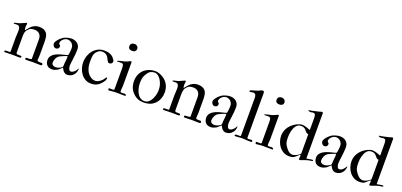

<svg xmlns="http://www.w3.org/2000/svg" viewBox="16 -1638 5407 2583"><g transform="rotate(20 2720.0 -347.0)"><path d="M410.6 -39.1V-314.5Q410.6 -366.2 384 -392.6Q357.4 -418.9 311 -418.9Q289.1 -418.9 271 -414.6Q252.9 -410.2 242.7 -401.9Q227.1 -389.2 217 -377Q207 -364.7 201.2 -350.8Q195.3 -336.9 192.9 -319.8Q190.4 -302.7 190.4 -280.3V-48.3Q190.4 -35.6 197.8 -31Q205.1 -26.4 224.1 -26.4H252Q269.5 -26.4 269.5 -15.1Q269.5 -0.5 255.4 1.5H229Q210.4 1.5 191.2 0.7Q171.9 0 148.9 0Q140.1 0 126.2 0.5Q112.3 1 96.7 1.2Q81.1 1.5 65.4 2Q49.8 2.4 38.1 2.4Q27.3 2.4 27.3 -8.3Q27.3 -20.5 40 -22Q56.2 -23.4 72.3 -23.4H100.1Q102.5 -23.4 105.5 -25.9Q108.4 -28.3 108.4 -32.2V-237.3Q108.4 -253.9 110.6 -277.8Q112.8 -301.8 112.8 -326.2Q112.8 -337.9 111.8 -348.9Q110.8 -359.9 108.4 -369.4Q106 -378.9 100.8 -386.2Q95.7 -393.6 87.9 -397.9Q85.4 -399.9 76.2 -400.9Q66.9 -401.9 56.6 -401.9Q48.3 -401.9 40.8 -401.1Q33.2 -400.4 30.8 -400.4Q21.5 -400.4 19 -402.8Q17.1 -404.8 17.1 -406.2Q17.1 -409.7 21.7 -411.6Q26.4 -413.6 34.7 -417.5Q37.6 -418.5 43.9 -419.9Q50.3 -421.4 56.9 -422.9Q63.5 -424.3 69.1 -425.5Q74.7 -426.8 76.2 -426.8Q100.6 -433.1 124.8 -445.3Q148.9 -457.5 172.4 -466.3Q174.8 -467.8 178.2 -468.8Q180.2 -469.2 181.6 -469.7Q189.5 -466.8 189.5 -457Q189.5 -446.8 187 -437.5Q184.6 -428.2 184.6 -420.9Q184.6 -416.5 184.8 -408Q185.1 -399.4 186 -390.9Q187 -382.3 188.2 -375.7Q189.5 -369.1 191.9 -369.1Q193.8 -369.1 200.4 -377.2Q207 -385.3 216.3 -396.7Q225.6 -408.2 237.1 -420.9Q248.5 -433.6 260.3 -442.9Q283.7 -460 306.9 -468.3Q330.1 -476.6 360.4 -476.6Q399.9 -476.6 424.6 -465.8Q449.2 -455.1 463.6 -437.7Q478 -420.4 483.9 -398.7Q489.7 -377 491.2 -355.5Q492.2 -344.2 492.9 -332.8Q493.7 -321.3 493.7 -310.1V-128.4Q493.7 -116.2 492.9 -106.2Q492.2 -96.2 491.5 -86.7Q490.7 -77.1 490 -67.6Q489.3 -58.1 489.3 -47.4Q489.3 -41.5 491.9 -38.3Q494.6 -35.2 502 -33.7Q509.3 -32.2 522 -31.7Q534.7 -31.2 554.2 -31.2Q562.5 -31.2 566.2 -24.7Q569.8 -18.1 569.8 -12.7Q569.8 -7.3 566.9 -4.6Q564 -2 559.8 -0.5Q555.7 1 550.8 1.2Q545.9 1.5 541.5 1.5Q520 1.5 493.4 0.2Q466.8 -1 441.9 -1Q434.1 -1 425.5 -0.5Q417 0 405.3 0.2Q393.6 0.5 377.7 1Q361.8 1.5 338.9 1.5Q331.5 1.5 329.3 -2.4Q327.1 -6.3 327.1 -12.7Q327.1 -24.9 338.9 -26.4Q344.2 -26.9 349.9 -26.9Q355.5 -26.9 361.8 -26.9Q371.1 -26.9 379.9 -27.3Q388.7 -27.8 395.5 -29.3Q402.3 -30.8 406.5 -33.2Q410.6 -35.6 410.6 -39.1Z M845.7 -70.3 843.3 -68.4Q842.8 -68.4 835.2 -61.3Q827.6 -54.2 818.4 -45.7Q809.1 -37.1 800.8 -29.8Q792.5 -22.5 790.5 -22Q774.9 -13.2 755.1 -5.4Q735.4 2.4 710.4 2.4Q692.9 2.4 675.5 -2.4Q658.2 -7.3 644.3 -19.3Q630.4 -31.2 621.8 -51.3Q613.3 -71.3 613.3 -102.1Q613.3 -113.3 618.9 -130.6Q624.5 -147.9 637.7 -162.1Q651.4 -178.2 667.7 -189.2Q684.1 -200.2 703.9 -208.7Q723.6 -217.3 747.6 -224.1Q771.5 -231 800.8 -238.3Q807.6 -239.7 815.4 -241.7Q823.2 -243.7 830.3 -245.6Q837.4 -247.6 842.5 -249.3Q847.7 -251 849.1 -252.4Q851.6 -254.4 853.8 -255.9Q856 -257.3 856.4 -262.7Q858.4 -273.9 860.1 -286.6Q861.8 -299.3 863 -312Q864.3 -324.7 864.7 -336.4Q865.2 -348.1 865.2 -357.4Q865.2 -376.5 857.9 -393.1Q850.6 -409.7 838.1 -421.9Q825.7 -434.1 809.1 -440.9Q792.5 -447.8 773.9 -447.8Q759.3 -447.8 743.4 -440.7Q727.5 -433.6 714.6 -421.9Q701.7 -410.2 693.4 -395.3Q685.1 -380.4 685.1 -364.7Q685.1 -357.4 689 -353Q692.9 -348.6 697.3 -344.7Q701.7 -340.8 705.6 -335.9Q709.5 -331.1 709.5 -322.8Q709.5 -302.7 696.8 -291.5Q684.1 -280.3 665.5 -280.3Q654.3 -280.3 645.8 -284.9Q637.2 -289.6 630.9 -297.1Q624.5 -304.7 621.3 -314.5Q618.2 -324.2 618.2 -334.5Q618.2 -344.2 623.5 -355.5Q628.9 -366.7 636.7 -377.4Q644.5 -388.2 653.1 -397.7Q661.6 -407.2 667.5 -413.1Q678.2 -423.3 688.2 -431.2Q698.2 -439 709.5 -446.8Q717.8 -452.1 726.6 -455.6Q735.4 -459 743.7 -461.4Q748.5 -463.4 757.1 -466.1Q765.6 -468.8 776.1 -471.2Q786.6 -473.6 798.1 -475.3Q809.6 -477.1 820.3 -477.1Q843.3 -477.1 865.5 -470.7Q887.7 -464.4 905 -450.7Q922.4 -437 933.1 -415.5Q943.8 -394 943.8 -364.3Q943.8 -331.1 940.4 -296.4Q937 -261.7 932.9 -230Q928.7 -198.2 925.3 -171.9Q921.9 -145.5 921.9 -129.4Q921.9 -121.1 923.3 -108.6Q924.8 -96.2 929 -84.7Q933.1 -73.2 940.4 -64.9Q947.8 -56.6 959.5 -56.6Q973.1 -56.6 985.8 -63Q998.5 -69.3 1009.3 -79.1Q1020 -88.9 1028.6 -100.6Q1037.1 -112.3 1042.5 -123.5Q1043.5 -125.5 1044.7 -127.7Q1045.9 -129.9 1048.3 -129.9Q1050.3 -129.9 1050.3 -126.5V-121.6Q1050.3 -100.1 1042.2 -78.4Q1034.2 -56.6 1018.8 -38.8Q1003.4 -21 981 -9.8Q958.5 1.5 929.2 1.5Q923.8 1.5 916.7 0.7Q909.7 0 903.3 -2.4Q890.6 -8.8 882.3 -16.4Q874 -23.9 867.9 -32.2Q861.8 -40.5 856.7 -50Q851.6 -59.6 845.7 -70.3ZM690.9 -87.9Q690.9 -75.7 695.8 -66.9Q700.7 -58.1 708.7 -52.5Q716.8 -46.9 727.1 -44.2Q737.3 -41.5 747.6 -41.5Q760.3 -41.5 772.2 -44.2Q784.2 -46.9 794.9 -51.3Q805.7 -55.7 814.7 -60.8Q823.7 -65.9 831.1 -70.8Q843.3 -81.5 843.3 -92.8Q843.3 -128.9 847.9 -160.9Q852.5 -192.9 852.5 -223.6Q852.5 -227.1 851.8 -231Q851.1 -234.9 847.2 -234.9Q842.8 -234.9 838.6 -233.6Q834.5 -232.4 831.1 -231.4Q809.6 -223.6 789.1 -214.4Q768.6 -205.1 748.5 -195.3Q734.9 -188 724.1 -175.8Q713.4 -163.6 706.1 -148.9Q698.7 -134.3 694.8 -118.4Q690.9 -102.5 690.9 -87.9Z M1252 -68.4Q1258.3 -64.5 1264.6 -61.5Q1271 -58.6 1278.3 -56.4Q1285.6 -54.2 1294.4 -53.2Q1303.2 -52.2 1314.5 -52.2Q1331.1 -52.2 1349.1 -60.5Q1367.2 -68.8 1383.3 -81.3Q1399.4 -93.8 1412.1 -108.6Q1424.8 -123.5 1431.2 -136.2Q1433.6 -141.6 1437.7 -143.8Q1441.9 -146 1446.3 -147Q1449.7 -144.5 1450.2 -141.1Q1450.7 -137.7 1450.7 -134.3Q1450.7 -117.7 1441.7 -102.3Q1432.6 -86.9 1422.4 -73.7Q1407.2 -54.7 1391.1 -40.3Q1375 -25.9 1356.7 -16.1Q1338.4 -6.3 1316.9 -1.5Q1295.4 3.4 1269.5 3.4Q1223.1 3.4 1187 -17.6Q1150.9 -38.6 1126 -72Q1101.1 -105.5 1087.9 -147.7Q1074.7 -189.9 1074.7 -232.4Q1074.7 -278.3 1089.6 -322.3Q1104.5 -366.2 1132.3 -400.6Q1160.2 -435.1 1200.2 -456.1Q1240.2 -477.1 1291 -477.1Q1310.1 -477.1 1329.8 -474.4Q1349.6 -471.7 1368.2 -465.1Q1386.7 -458.5 1403.1 -447.3Q1419.4 -436 1431.2 -418.9Q1435.1 -413.1 1439 -408.2Q1442.9 -403.3 1446 -398.7Q1449.2 -394 1451.2 -388.9Q1453.1 -383.8 1453.1 -377Q1453.1 -367.7 1449.5 -360.4Q1445.8 -353 1439.7 -348.1Q1433.6 -343.3 1425.5 -340.6Q1417.5 -337.9 1409.2 -337.9Q1397 -337.9 1389.4 -346.4Q1381.8 -355 1375.2 -367.9Q1368.7 -380.9 1361.3 -395.8Q1354 -410.6 1342.3 -423.6Q1330.6 -436.5 1313 -445.1Q1295.4 -453.6 1268.1 -453.6Q1252.9 -453.6 1238.3 -448Q1223.6 -442.4 1211.2 -432.9Q1198.7 -423.3 1189 -411.4Q1179.2 -399.4 1173.3 -386.2Q1162.6 -358.4 1160.9 -330.8Q1159.2 -303.2 1159.2 -275.4Q1159.2 -245.1 1163.3 -215.3Q1167.5 -185.5 1178 -158.4Q1188.5 -131.3 1206.3 -108.2Q1224.1 -85 1252 -68.4Z M1518.1 -9.3Q1518.1 -11.7 1518.8 -16.8Q1519.5 -22 1524.9 -22H1581.5Q1585.9 -22 1590.8 -24.9Q1595.7 -27.8 1595.7 -32.7V-321.8Q1595.7 -344.7 1594.2 -361.8Q1592.8 -378.9 1585 -387.7Q1581.5 -393.1 1578.4 -394.5Q1575.2 -396 1573.2 -397Q1570.8 -397.9 1568.1 -398.4Q1565.4 -398.9 1562 -398.9H1551.8Q1542 -398.9 1528.3 -398.4Q1514.6 -397.9 1505.4 -397Q1503.4 -397 1501 -397.7Q1498.5 -398.4 1498.5 -400.4Q1498.5 -405.8 1500.7 -406.7Q1502.9 -407.7 1506.3 -409.7Q1525.4 -416 1547.9 -420.7Q1570.3 -425.3 1590.8 -430.7Q1592.3 -430.7 1597.4 -432.4Q1602.5 -434.1 1608.2 -436Q1613.8 -438 1619.1 -439.9Q1624.5 -441.9 1627 -442.9Q1633.3 -444.8 1639.9 -448.5Q1646.5 -452.1 1653.3 -455.6Q1660.2 -459 1666.7 -461.4Q1673.3 -463.9 1680.2 -463.9Q1682.6 -463.9 1684.8 -461.4Q1687 -459 1687 -454.6V-137.7Q1687 -120.1 1686.3 -108.6Q1685.5 -97.2 1684.6 -87.6Q1683.6 -78.1 1682.9 -68.6Q1682.1 -59.1 1682.1 -45.4Q1682.1 -31.2 1685.3 -26.6Q1688.5 -22 1704.1 -22Q1709.5 -22 1720.7 -23.2Q1731.9 -24.4 1739.7 -24.4Q1743.7 -24.4 1748.3 -23.7Q1752.9 -22.9 1757.1 -21Q1761.2 -19 1763.9 -15.6Q1766.6 -12.2 1766.6 -6.8Q1766.6 -3.4 1765.4 -1Q1764.2 1.5 1759.8 1.5Q1724.1 1.5 1695.6 0.7Q1667 0 1641.6 0Q1598.1 0 1571.3 3.9Q1544.4 7.8 1533.2 7.8Q1518.1 7.8 1518.1 -9.3ZM1585 -649.4Q1585 -662.6 1589.8 -672.1Q1594.7 -681.6 1602.8 -687.7Q1610.8 -693.8 1621.6 -696.5Q1632.3 -699.2 1644 -699.2Q1654.8 -699.2 1664.6 -695.3Q1674.3 -691.4 1681.6 -684.6Q1689 -677.7 1693.1 -668.5Q1697.3 -659.2 1697.3 -648.9Q1697.3 -635.7 1692.9 -626.2Q1688.5 -616.7 1680.7 -610.8Q1672.9 -605 1662.4 -602.3Q1651.9 -599.6 1639.6 -599.6Q1614.3 -599.6 1599.6 -611.3Q1585 -623 1585 -649.4Z M1804.2 -228Q1804.2 -279.8 1821.5 -321Q1838.9 -362.3 1869.6 -391.1Q1900.4 -419.9 1942.9 -435.5Q1985.4 -451.2 2036.1 -451.2Q2047.4 -451.2 2059.6 -448.7Q2071.8 -446.3 2084.2 -442.1Q2096.7 -438 2108.6 -432.6Q2120.6 -427.2 2130.9 -421.4Q2189 -389.2 2217.5 -337.9Q2246.1 -286.6 2246.1 -220.7Q2246.1 -176.3 2230.7 -135.5Q2215.3 -94.7 2184.1 -61.5Q2152.8 -29.3 2112.8 -14.6Q2072.8 0 2028.8 0Q1996.6 0 1965.6 -5.9Q1934.6 -11.7 1903.8 -33.7Q1852.5 -70.8 1828.4 -118.2Q1804.2 -165.5 1804.2 -228ZM1887.7 -225.6Q1887.7 -206.1 1891.1 -183.6Q1894.5 -161.1 1901.6 -138.4Q1908.7 -115.7 1919.7 -94.5Q1930.7 -73.2 1945.8 -56.9Q1960.9 -40.5 1981 -30.8Q2001 -21 2025.4 -21Q2041 -21 2052.7 -24.2Q2064.5 -27.3 2074 -33.2Q2083.5 -39.1 2091.6 -47.1Q2099.6 -55.2 2107.4 -64.9Q2121.1 -82.5 2130.9 -103.5Q2140.6 -124.5 2147 -146.5Q2153.3 -168.5 2156 -190.2Q2158.7 -211.9 2158.7 -231.4Q2158.7 -250 2154.8 -272.7Q2150.9 -295.4 2142.3 -318.6Q2133.8 -341.8 2120.6 -363.8Q2107.4 -385.7 2088.9 -402.8Q2074.7 -416.5 2058.6 -422.9Q2042.5 -429.2 2032.2 -429.2Q2009.3 -429.2 1992.2 -424.6Q1975.1 -419.9 1961.9 -410.6Q1948.7 -401.4 1937.7 -387.2Q1926.8 -373 1915.5 -354Q1896.5 -321.8 1892.1 -290Q1887.7 -258.3 1887.7 -225.6Z M2682.6 -39.1V-314.5Q2682.6 -366.2 2656 -392.6Q2629.4 -418.9 2583 -418.9Q2561 -418.9 2543 -414.6Q2524.9 -410.2 2514.6 -401.9Q2499 -389.2 2489 -377Q2479 -364.7 2473.1 -350.8Q2467.3 -336.9 2464.8 -319.8Q2462.4 -302.7 2462.4 -280.3V-48.3Q2462.4 -35.6 2469.7 -31Q2477.1 -26.4 2496.1 -26.4H2523.9Q2541.5 -26.4 2541.5 -15.1Q2541.5 -0.5 2527.3 1.5H2501Q2482.4 1.5 2463.1 0.7Q2443.8 0 2420.9 0Q2412.1 0 2398.2 0.5Q2384.3 1 2368.7 1.2Q2353 1.5 2337.4 2Q2321.8 2.4 2310.1 2.4Q2299.3 2.4 2299.3 -8.3Q2299.3 -20.5 2312 -22Q2328.1 -23.4 2344.2 -23.4H2372.1Q2374.5 -23.4 2377.4 -25.9Q2380.4 -28.3 2380.4 -32.2V-237.3Q2380.4 -253.9 2382.6 -277.8Q2384.8 -301.8 2384.8 -326.2Q2384.8 -337.9 2383.8 -348.9Q2382.8 -359.9 2380.4 -369.4Q2377.9 -378.9 2372.8 -386.2Q2367.7 -393.6 2359.9 -397.9Q2357.4 -399.9 2348.1 -400.9Q2338.9 -401.9 2328.6 -401.9Q2320.3 -401.9 2312.7 -401.1Q2305.2 -400.4 2302.7 -400.4Q2293.5 -400.4 2291 -402.8Q2289.1 -404.8 2289.1 -406.2Q2289.1 -409.7 2293.7 -411.6Q2298.3 -413.6 2306.6 -417.5Q2309.6 -418.5 2315.9 -419.9Q2322.3 -421.4 2328.9 -422.9Q2335.4 -424.3 2341.1 -425.5Q2346.7 -426.8 2348.1 -426.8Q2372.6 -433.1 2396.7 -445.3Q2420.9 -457.5 2444.3 -466.3Q2446.8 -467.8 2450.2 -468.8Q2452.1 -469.2 2453.6 -469.7Q2461.4 -466.8 2461.4 -457Q2461.4 -446.8 2459 -437.5Q2456.5 -428.2 2456.5 -420.9Q2456.5 -416.5 2456.8 -408Q2457 -399.4 2458 -390.9Q2459 -382.3 2460.2 -375.7Q2461.4 -369.1 2463.9 -369.1Q2465.8 -369.1 2472.4 -377.2Q2479 -385.3 2488.3 -396.7Q2497.6 -408.2 2509 -420.9Q2520.5 -433.6 2532.2 -442.9Q2555.7 -460 2578.9 -468.3Q2602.1 -476.6 2632.3 -476.6Q2671.9 -476.6 2696.5 -465.8Q2721.2 -455.1 2735.6 -437.7Q2750 -420.4 2755.9 -398.7Q2761.7 -377 2763.2 -355.5Q2764.2 -344.2 2764.9 -332.8Q2765.6 -321.3 2765.6 -310.1V-128.4Q2765.6 -116.2 2764.9 -106.2Q2764.2 -96.2 2763.4 -86.7Q2762.7 -77.1 2762 -67.6Q2761.2 -58.1 2761.2 -47.4Q2761.2 -41.5 2763.9 -38.3Q2766.6 -35.2 2773.9 -33.7Q2781.2 -32.2 2793.9 -31.7Q2806.6 -31.2 2826.2 -31.2Q2834.5 -31.2 2838.1 -24.7Q2841.8 -18.1 2841.8 -12.7Q2841.8 -7.3 2838.9 -4.6Q2835.9 -2 2831.8 -0.5Q2827.6 1 2822.8 1.2Q2817.9 1.5 2813.5 1.5Q2792 1.5 2765.4 0.2Q2738.8 -1 2713.9 -1Q2706.1 -1 2697.5 -0.5Q2689 0 2677.2 0.2Q2665.5 0.5 2649.7 1Q2633.8 1.5 2610.8 1.5Q2603.5 1.5 2601.3 -2.4Q2599.1 -6.3 2599.1 -12.7Q2599.1 -24.9 2610.8 -26.4Q2616.2 -26.9 2621.8 -26.9Q2627.4 -26.9 2633.8 -26.9Q2643.1 -26.9 2651.9 -27.3Q2660.6 -27.8 2667.5 -29.3Q2674.3 -30.8 2678.5 -33.2Q2682.6 -35.6 2682.6 -39.1Z M3117.7 -70.3 3115.2 -68.4Q3114.7 -68.4 3107.2 -61.3Q3099.6 -54.2 3090.3 -45.7Q3081.1 -37.1 3072.8 -29.8Q3064.5 -22.5 3062.5 -22Q3046.9 -13.2 3027.1 -5.4Q3007.3 2.4 2982.4 2.4Q2964.8 2.4 2947.5 -2.4Q2930.2 -7.3 2916.3 -19.3Q2902.3 -31.2 2893.8 -51.3Q2885.3 -71.3 2885.3 -102.1Q2885.3 -113.3 2890.9 -130.6Q2896.5 -147.9 2909.7 -162.1Q2923.3 -178.2 2939.7 -189.2Q2956.1 -200.2 2975.8 -208.7Q2995.6 -217.3 3019.5 -224.1Q3043.5 -231 3072.8 -238.3Q3079.6 -239.7 3087.4 -241.7Q3095.2 -243.7 3102.3 -245.6Q3109.4 -247.6 3114.5 -249.3Q3119.6 -251 3121.1 -252.4Q3123.5 -254.4 3125.7 -255.9Q3127.9 -257.3 3128.4 -262.7Q3130.4 -273.9 3132.1 -286.6Q3133.8 -299.3 3135 -312Q3136.2 -324.7 3136.7 -336.4Q3137.2 -348.1 3137.2 -357.4Q3137.2 -376.5 3129.9 -393.1Q3122.6 -409.7 3110.1 -421.9Q3097.7 -434.1 3081.1 -440.9Q3064.5 -447.8 3045.9 -447.8Q3031.2 -447.8 3015.4 -440.7Q2999.5 -433.6 2986.6 -421.9Q2973.6 -410.2 2965.3 -395.3Q2957 -380.4 2957 -364.7Q2957 -357.4 2960.9 -353Q2964.8 -348.6 2969.2 -344.7Q2973.6 -340.8 2977.5 -335.9Q2981.4 -331.1 2981.4 -322.8Q2981.4 -302.7 2968.8 -291.5Q2956.1 -280.3 2937.5 -280.3Q2926.3 -280.3 2917.7 -284.9Q2909.2 -289.6 2902.8 -297.1Q2896.5 -304.7 2893.3 -314.5Q2890.1 -324.2 2890.1 -334.5Q2890.1 -344.2 2895.5 -355.5Q2900.9 -366.7 2908.7 -377.4Q2916.5 -388.2 2925 -397.7Q2933.6 -407.2 2939.5 -413.1Q2950.2 -423.3 2960.2 -431.2Q2970.2 -439 2981.4 -446.8Q2989.7 -452.1 2998.5 -455.6Q3007.3 -459 3015.6 -461.4Q3020.5 -463.4 3029.1 -466.1Q3037.6 -468.8 3048.1 -471.2Q3058.6 -473.6 3070.1 -475.3Q3081.5 -477.1 3092.3 -477.1Q3115.2 -477.1 3137.5 -470.7Q3159.7 -464.4 3177 -450.7Q3194.3 -437 3205.1 -415.5Q3215.8 -394 3215.8 -364.3Q3215.8 -331.1 3212.4 -296.4Q3209 -261.7 3204.8 -230Q3200.7 -198.2 3197.3 -171.9Q3193.8 -145.5 3193.8 -129.4Q3193.8 -121.1 3195.3 -108.6Q3196.8 -96.2 3200.9 -84.7Q3205.1 -73.2 3212.4 -64.9Q3219.7 -56.6 3231.4 -56.6Q3245.1 -56.6 3257.8 -63Q3270.5 -69.3 3281.2 -79.1Q3292 -88.9 3300.5 -100.6Q3309.1 -112.3 3314.5 -123.5Q3315.4 -125.5 3316.7 -127.7Q3317.9 -129.9 3320.3 -129.9Q3322.3 -129.9 3322.3 -126.5V-121.6Q3322.3 -100.1 3314.2 -78.4Q3306.2 -56.6 3290.8 -38.8Q3275.4 -21 3252.9 -9.8Q3230.5 1.5 3201.2 1.5Q3195.8 1.5 3188.7 0.7Q3181.6 0 3175.3 -2.4Q3162.6 -8.8 3154.3 -16.4Q3146 -23.9 3139.9 -32.2Q3133.8 -40.5 3128.7 -50Q3123.5 -59.6 3117.7 -70.3ZM2962.9 -87.9Q2962.9 -75.7 2967.8 -66.9Q2972.7 -58.1 2980.7 -52.5Q2988.8 -46.9 2999 -44.2Q3009.3 -41.5 3019.5 -41.5Q3032.2 -41.5 3044.2 -44.2Q3056.2 -46.9 3066.9 -51.3Q3077.6 -55.7 3086.7 -60.8Q3095.7 -65.9 3103 -70.8Q3115.2 -81.5 3115.2 -92.8Q3115.2 -128.9 3119.9 -160.9Q3124.5 -192.9 3124.5 -223.6Q3124.5 -227.1 3123.8 -231Q3123 -234.9 3119.1 -234.9Q3114.7 -234.9 3110.6 -233.6Q3106.4 -232.4 3103 -231.4Q3081.5 -223.6 3061 -214.4Q3040.5 -205.1 3020.5 -195.3Q3006.8 -188 2996.1 -175.8Q2985.4 -163.6 2978 -148.9Q2970.7 -134.3 2966.8 -118.4Q2962.9 -102.5 2962.9 -87.9Z M3325.2 -4.4Q3325.2 -8.8 3327.9 -12Q3330.6 -15.1 3334.2 -16.8Q3337.9 -18.6 3341.8 -19.5Q3345.7 -20.5 3348.1 -20.5H3397Q3408.7 -20.5 3408.7 -35.6V-565.9Q3408.7 -589.4 3404.3 -602.3Q3399.9 -615.2 3393.1 -621.6Q3386.2 -627.9 3377.7 -629.2Q3369.1 -630.4 3360.8 -630.4Q3354 -630.4 3348.6 -629.4Q3343.3 -628.4 3338.9 -627.2Q3334.5 -626 3330.1 -625Q3325.7 -624 3320.8 -624Q3316.4 -624 3312.7 -625.7Q3309.1 -627.4 3309.1 -631.8Q3309.1 -638.7 3315.9 -642.1Q3323.7 -647.5 3332 -650.6Q3340.3 -653.8 3348.9 -656Q3357.4 -658.2 3366.2 -660.2Q3375 -662.1 3383.3 -665Q3404.8 -672.4 3415 -676Q3425.3 -679.7 3430.9 -682.4Q3436.5 -685.1 3440.9 -687.5Q3445.3 -689.9 3455.1 -694.3Q3467.8 -699.2 3480 -699.2Q3481.9 -699.2 3486.3 -698.5Q3490.7 -697.8 3493.2 -694.3Q3499 -688 3499 -668.9V-35.6Q3499 -25.4 3504.9 -23.2Q3510.7 -21 3517.6 -21Q3528.8 -21 3538.8 -22.7Q3548.8 -24.4 3560.1 -24.4Q3566.4 -24.4 3571.3 -21Q3576.2 -17.6 3576.2 -10.7Q3576.2 -5.9 3573.7 -1.2Q3571.3 3.4 3566.9 3.4H3550.8Q3532.7 3.4 3517.3 2.7Q3502 2 3487.3 1Q3472.7 0 3458.5 -0.7Q3444.3 -1.5 3428.2 -1.5Q3409.2 -1.5 3392.3 1Q3375.5 3.4 3359.9 3.4H3333.5Q3330.6 3.4 3327.9 0.7Q3325.2 -2 3325.2 -4.4Z M3626 -9.3Q3626 -11.7 3626.7 -16.8Q3627.4 -22 3632.8 -22H3689.5Q3693.8 -22 3698.7 -24.9Q3703.6 -27.8 3703.6 -32.7V-321.8Q3703.6 -344.7 3702.1 -361.8Q3700.7 -378.9 3692.9 -387.7Q3689.5 -393.1 3686.3 -394.5Q3683.1 -396 3681.2 -397Q3678.7 -397.9 3676 -398.4Q3673.3 -398.9 3669.9 -398.9H3659.7Q3649.9 -398.9 3636.2 -398.4Q3622.6 -397.9 3613.3 -397Q3611.3 -397 3608.9 -397.7Q3606.4 -398.4 3606.4 -400.4Q3606.4 -405.8 3608.6 -406.7Q3610.8 -407.7 3614.3 -409.7Q3633.3 -416 3655.8 -420.7Q3678.2 -425.3 3698.7 -430.7Q3700.2 -430.7 3705.3 -432.4Q3710.4 -434.1 3716.1 -436Q3721.7 -438 3727.1 -439.9Q3732.4 -441.9 3734.9 -442.9Q3741.2 -444.8 3747.8 -448.5Q3754.4 -452.1 3761.2 -455.6Q3768.1 -459 3774.7 -461.4Q3781.2 -463.9 3788.1 -463.9Q3790.5 -463.9 3792.7 -461.4Q3794.9 -459 3794.9 -454.6V-137.7Q3794.9 -120.1 3794.2 -108.6Q3793.5 -97.2 3792.5 -87.6Q3791.5 -78.1 3790.8 -68.6Q3790 -59.1 3790 -45.4Q3790 -31.2 3793.2 -26.6Q3796.4 -22 3812 -22Q3817.4 -22 3828.6 -23.2Q3839.8 -24.4 3847.7 -24.4Q3851.6 -24.4 3856.2 -23.7Q3860.8 -22.9 3865 -21Q3869.1 -19 3871.8 -15.6Q3874.5 -12.2 3874.5 -6.8Q3874.5 -3.4 3873.3 -1Q3872.1 1.5 3867.7 1.5Q3832 1.5 3803.5 0.7Q3774.9 0 3749.5 0Q3706.1 0 3679.2 3.9Q3652.3 7.8 3641.1 7.8Q3626 7.8 3626 -9.3ZM3692.9 -649.4Q3692.9 -662.6 3697.8 -672.1Q3702.6 -681.6 3710.7 -687.7Q3718.8 -693.8 3729.5 -696.5Q3740.2 -699.2 3752 -699.2Q3762.7 -699.2 3772.5 -695.3Q3782.2 -691.4 3789.6 -684.6Q3796.9 -677.7 3801 -668.5Q3805.2 -659.2 3805.2 -648.9Q3805.2 -635.7 3800.8 -626.2Q3796.4 -616.7 3788.6 -610.8Q3780.8 -605 3770.3 -602.3Q3759.8 -599.6 3747.6 -599.6Q3722.2 -599.6 3707.5 -611.3Q3692.9 -623 3692.9 -649.4Z M3915.5 -217.8Q3916.5 -254.9 3928.2 -287.1Q3939.9 -319.3 3960 -346.2Q3980 -373 4006.6 -394Q4033.2 -415 4064 -430.2Q4079.6 -437.5 4099.4 -443.4Q4119.1 -449.2 4137.7 -449.2Q4151.4 -449.2 4169.9 -444.6Q4188.5 -439.9 4205.1 -434.3Q4221.7 -428.7 4233.4 -424.1Q4245.1 -419.4 4245.6 -418.9Q4246.6 -418 4252.4 -418V-565.9Q4252.4 -587.9 4251.7 -604.2Q4251 -620.6 4247.3 -631.3Q4243.7 -642.1 4235.4 -647.2Q4227.1 -652.3 4211.9 -652.3Q4210 -652.3 4206.1 -651.6Q4202.1 -650.9 4197.3 -649.7Q4192.4 -648.4 4187.5 -647.7Q4182.6 -647 4178.7 -647Q4177.2 -647 4171.9 -647.5Q4166.5 -647.9 4160.4 -649.4Q4154.3 -650.9 4149.7 -653.3Q4145 -655.8 4145 -659.7Q4145 -661.6 4146.7 -663.3Q4148.4 -665 4151.9 -665Q4163.6 -666 4178.2 -668.7Q4192.9 -671.4 4206.3 -674.1Q4219.7 -676.8 4229.7 -679.2Q4239.7 -681.6 4242.2 -682.6Q4257.8 -685.5 4273.9 -689.5Q4290 -693.4 4305.7 -697.8Q4308.1 -698.7 4312.3 -701.2Q4316.4 -703.6 4320.8 -703.6Q4328.6 -703.6 4334 -699.5Q4339.4 -695.3 4339.4 -691.9V-40.5Q4349.1 -42 4361.1 -44.2Q4373 -46.4 4385 -48.3Q4397 -50.3 4408 -51.8Q4418.9 -53.2 4426.3 -53.2Q4431.6 -53.2 4432.4 -50.5Q4433.1 -47.9 4433.1 -45.4Q4433.1 -38.6 4429.7 -37.1Q4416.5 -33.7 4407.2 -33Q4397.9 -32.2 4386.7 -30.3Q4370.1 -27.3 4351.6 -21.5Q4333 -15.6 4315.9 -9.3Q4295.4 -1.5 4282 3.4Q4268.6 8.3 4258.3 8.3Q4248 8.3 4248 -1Q4248 -10.7 4250.2 -20.8Q4252.4 -30.8 4252.4 -39.1Q4252.4 -41.5 4252 -47.6Q4251.5 -53.7 4251 -55.7Q4249.5 -59.1 4245.6 -59.1Q4243.2 -59.1 4233.2 -50.3Q4223.1 -41.5 4210.4 -30.5Q4197.8 -19.5 4184.8 -9.3Q4171.9 1 4163.1 3.4Q4150.4 7.3 4136.5 8.8Q4122.6 10.3 4109.9 10.3Q4064.5 10.3 4028.3 -9.5Q3992.2 -29.3 3967 -61.5Q3941.9 -93.8 3928.7 -134.5Q3915.5 -175.3 3915.5 -217.8ZM4252.4 -85.9V-356.4Q4237.8 -356.4 4220.2 -370.1Q4210.4 -378.4 4203.4 -388.7Q4196.3 -398.9 4186.5 -408Q4176.8 -417 4161.9 -423.1Q4147 -429.2 4121.6 -429.2Q4100.1 -429.2 4083.5 -419.7Q4066.9 -410.2 4054.4 -394.3Q4042 -378.4 4033.4 -358.2Q4024.9 -337.9 4019.5 -316.4Q4014.2 -294.9 4011.7 -274.4Q4009.3 -253.9 4009.3 -237.3Q4009.3 -221.2 4009.5 -204.8Q4009.8 -188.5 4011.7 -172.9Q4013.7 -157.2 4018.1 -142.8Q4022.5 -128.4 4030.3 -115.7Q4042 -96.7 4054.7 -80.1Q4067.4 -63.5 4081.5 -51Q4095.7 -38.6 4111.6 -31.5Q4127.4 -24.4 4145 -24.4Q4150.9 -24.4 4161.1 -26.9Q4171.4 -29.3 4183.3 -33.7Q4195.3 -38.1 4207.5 -44.2Q4219.7 -50.3 4229.7 -57.1Q4239.7 -64 4246.1 -71.3Q4252.4 -78.6 4252.4 -85.9Z M4689.9 -70.3 4687.5 -68.4Q4687 -68.4 4679.4 -61.3Q4671.9 -54.2 4662.6 -45.7Q4653.3 -37.1 4645 -29.8Q4636.7 -22.5 4634.8 -22Q4619.1 -13.2 4599.4 -5.4Q4579.6 2.4 4554.7 2.4Q4537.1 2.4 4519.8 -2.4Q4502.4 -7.3 4488.5 -19.3Q4474.6 -31.2 4466.1 -51.3Q4457.5 -71.3 4457.5 -102.1Q4457.5 -113.3 4463.1 -130.6Q4468.8 -147.9 4481.9 -162.1Q4495.6 -178.2 4512 -189.2Q4528.3 -200.2 4548.1 -208.7Q4567.9 -217.3 4591.8 -224.1Q4615.7 -231 4645 -238.3Q4651.9 -239.7 4659.7 -241.7Q4667.5 -243.7 4674.6 -245.6Q4681.6 -247.6 4686.8 -249.3Q4691.9 -251 4693.4 -252.4Q4695.8 -254.4 4698 -255.9Q4700.2 -257.3 4700.7 -262.7Q4702.6 -273.9 4704.3 -286.6Q4706.1 -299.3 4707.3 -312Q4708.5 -324.7 4709 -336.4Q4709.5 -348.1 4709.5 -357.4Q4709.5 -376.5 4702.1 -393.1Q4694.8 -409.7 4682.4 -421.9Q4669.9 -434.1 4653.3 -440.9Q4636.7 -447.8 4618.2 -447.8Q4603.5 -447.8 4587.6 -440.7Q4571.8 -433.6 4558.8 -421.9Q4545.9 -410.2 4537.6 -395.3Q4529.3 -380.4 4529.3 -364.7Q4529.3 -357.4 4533.2 -353Q4537.1 -348.6 4541.5 -344.7Q4545.9 -340.8 4549.8 -335.9Q4553.7 -331.1 4553.7 -322.8Q4553.7 -302.7 4541 -291.5Q4528.3 -280.3 4509.8 -280.3Q4498.5 -280.3 4490 -284.9Q4481.4 -289.6 4475.1 -297.1Q4468.8 -304.7 4465.6 -314.5Q4462.4 -324.2 4462.4 -334.5Q4462.4 -344.2 4467.8 -355.5Q4473.1 -366.7 4481 -377.4Q4488.8 -388.2 4497.3 -397.7Q4505.9 -407.2 4511.7 -413.1Q4522.5 -423.3 4532.5 -431.2Q4542.5 -439 4553.7 -446.8Q4562 -452.1 4570.8 -455.6Q4579.6 -459 4587.9 -461.4Q4592.8 -463.4 4601.3 -466.1Q4609.9 -468.8 4620.4 -471.2Q4630.9 -473.6 4642.3 -475.3Q4653.8 -477.1 4664.6 -477.1Q4687.5 -477.1 4709.7 -470.7Q4731.9 -464.4 4749.3 -450.7Q4766.6 -437 4777.3 -415.5Q4788.1 -394 4788.1 -364.3Q4788.1 -331.1 4784.7 -296.4Q4781.2 -261.7 4777.1 -230Q4772.9 -198.2 4769.5 -171.9Q4766.1 -145.5 4766.1 -129.4Q4766.1 -121.1 4767.6 -108.6Q4769 -96.2 4773.2 -84.7Q4777.3 -73.2 4784.7 -64.9Q4792 -56.6 4803.7 -56.6Q4817.4 -56.6 4830.1 -63Q4842.8 -69.3 4853.5 -79.1Q4864.3 -88.9 4872.8 -100.6Q4881.3 -112.3 4886.7 -123.5Q4887.7 -125.5 4888.9 -127.7Q4890.1 -129.9 4892.6 -129.9Q4894.5 -129.9 4894.5 -126.5V-121.6Q4894.5 -100.1 4886.5 -78.4Q4878.4 -56.6 4863 -38.8Q4847.7 -21 4825.2 -9.8Q4802.7 1.5 4773.4 1.5Q4768.1 1.5 4761 0.7Q4753.9 0 4747.6 -2.4Q4734.9 -8.8 4726.6 -16.4Q4718.3 -23.9 4712.2 -32.2Q4706.1 -40.5 4700.9 -50Q4695.8 -59.6 4689.9 -70.3ZM4535.2 -87.9Q4535.2 -75.7 4540 -66.9Q4544.9 -58.1 4553 -52.5Q4561 -46.9 4571.3 -44.2Q4581.5 -41.5 4591.8 -41.5Q4604.5 -41.5 4616.5 -44.2Q4628.4 -46.9 4639.2 -51.3Q4649.9 -55.7 4658.9 -60.8Q4668 -65.9 4675.3 -70.8Q4687.5 -81.5 4687.5 -92.8Q4687.5 -128.9 4692.1 -160.9Q4696.8 -192.9 4696.8 -223.6Q4696.8 -227.1 4696 -231Q4695.3 -234.9 4691.4 -234.9Q4687 -234.9 4682.9 -233.6Q4678.7 -232.4 4675.3 -231.4Q4653.8 -223.6 4633.3 -214.4Q4612.8 -205.1 4592.8 -195.3Q4579.1 -188 4568.4 -175.8Q4557.6 -163.6 4550.3 -148.9Q4543 -134.3 4539.1 -118.4Q4535.2 -102.5 4535.2 -87.9Z M4922.4 -217.8Q4923.3 -254.9 4935.1 -287.1Q4946.8 -319.3 4966.8 -346.2Q4986.8 -373 5013.4 -394Q5040 -415 5070.8 -430.2Q5086.4 -437.5 5106.2 -443.4Q5126 -449.2 5144.5 -449.2Q5158.2 -449.2 5176.8 -444.6Q5195.3 -439.9 5211.9 -434.3Q5228.5 -428.7 5240.2 -424.1Q5252 -419.4 5252.4 -418.9Q5253.4 -418 5259.3 -418V-565.9Q5259.3 -587.9 5258.5 -604.2Q5257.8 -620.6 5254.2 -631.3Q5250.5 -642.1 5242.2 -647.2Q5233.9 -652.3 5218.8 -652.3Q5216.8 -652.3 5212.9 -651.6Q5209 -650.9 5204.1 -649.7Q5199.2 -648.4 5194.3 -647.7Q5189.5 -647 5185.5 -647Q5184.1 -647 5178.7 -647.5Q5173.3 -647.9 5167.2 -649.4Q5161.1 -650.9 5156.5 -653.3Q5151.9 -655.8 5151.9 -659.7Q5151.9 -661.6 5153.6 -663.3Q5155.3 -665 5158.7 -665Q5170.4 -666 5185.1 -668.7Q5199.7 -671.4 5213.1 -674.1Q5226.6 -676.8 5236.6 -679.2Q5246.6 -681.6 5249 -682.6Q5264.6 -685.5 5280.8 -689.5Q5296.9 -693.4 5312.5 -697.8Q5314.9 -698.7 5319.1 -701.2Q5323.2 -703.6 5327.6 -703.6Q5335.4 -703.6 5340.8 -699.5Q5346.2 -695.3 5346.2 -691.9V-40.5Q5356 -42 5367.9 -44.2Q5379.9 -46.4 5391.8 -48.3Q5403.8 -50.3 5414.8 -51.8Q5425.8 -53.2 5433.1 -53.2Q5438.5 -53.2 5439.2 -50.5Q5439.9 -47.9 5439.9 -45.4Q5439.9 -38.6 5436.5 -37.1Q5423.3 -33.7 5414.1 -33Q5404.8 -32.2 5393.6 -30.3Q5377 -27.3 5358.4 -21.5Q5339.8 -15.6 5322.8 -9.3Q5302.2 -1.5 5288.8 3.4Q5275.4 8.3 5265.1 8.3Q5254.9 8.3 5254.9 -1Q5254.9 -10.7 5257.1 -20.8Q5259.3 -30.8 5259.3 -39.1Q5259.3 -41.5 5258.8 -47.6Q5258.3 -53.7 5257.8 -55.7Q5256.3 -59.1 5252.4 -59.1Q5250 -59.1 5240 -50.3Q5230 -41.5 5217.3 -30.5Q5204.6 -19.5 5191.7 -9.3Q5178.7 1 5169.9 3.4Q5157.2 7.3 5143.3 8.8Q5129.4 10.3 5116.7 10.3Q5071.3 10.3 5035.2 -9.5Q4999 -29.3 4973.9 -61.5Q4948.7 -93.8 4935.5 -134.5Q4922.4 -175.3 4922.4 -217.8ZM5259.3 -85.9V-356.4Q5244.6 -356.4 5227.1 -370.1Q5217.3 -378.4 5210.2 -388.7Q5203.1 -398.9 5193.4 -408Q5183.6 -417 5168.7 -423.1Q5153.8 -429.2 5128.4 -429.2Q5106.9 -429.2 5090.3 -419.7Q5073.7 -410.2 5061.3 -394.3Q5048.8 -378.4 5040.3 -358.2Q5031.7 -337.9 5026.4 -316.4Q5021 -294.9 5018.6 -274.4Q5016.1 -253.9 5016.1 -237.3Q5016.1 -221.2 5016.4 -204.8Q5016.6 -188.5 5018.6 -172.9Q5020.5 -157.2 5024.9 -142.8Q5029.3 -128.4 5037.1 -115.7Q5048.8 -96.7 5061.5 -80.1Q5074.2 -63.5 5088.4 -51Q5102.5 -38.6 5118.4 -31.5Q5134.3 -24.4 5151.9 -24.4Q5157.7 -24.4 5168 -26.9Q5178.2 -29.3 5190.2 -33.7Q5202.1 -38.1 5214.4 -44.2Q5226.6 -50.3 5236.6 -57.1Q5246.6 -64 5252.9 -71.3Q5259.3 -78.6 5259.3 -85.9Z"/></g></svg>

Font: IM FELL French Canon
Style: Regular
Weight: 400
Designer: Igino Marini
Foundry: Igino Marini,
Version: 3.00